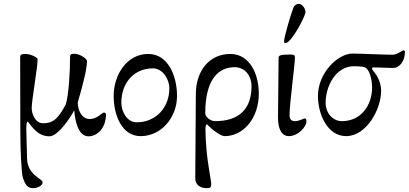

<svg xmlns="http://www.w3.org/2000/svg" viewBox="-20 -695 2129 1000"><path d="M153 285C172 285 202 274 202 254C202 236 123 217 121 131C120 94 117 1 117 -28C117 -49 120 -62 124 -62C127 -62 137 -44 154 -26C172 -6 199 15 237 15C287 15 358 -102 365 -118H367C370 -74 385 15 441 15C484 15 532 -25 532 -100C532 -105 526 -109 521 -109C513 -109 485 -75 448 -75C403 -75 385 -125 385 -162C412 -254 433 -336 433 -377C433 -389 397 -415 366 -415C349 -415 345 -410 345 -400C345 -320 338 -204 323 -152C283 -77 257 -53 205 -53C161 -53 145 -106 145 -132C145 -172 176 -344 176 -386C176 -395 141 -414 112 -414C91 -414 85 -410 85 -396L86 0C86 75 91 210 100 234C112 265 121 285 153 285Z M712 14C822 14 902 -85 902 -195C902 -299 856 -414 752 -414C641 -414 572 -306 572 -195C572 -97 614 14 712 14ZM692 -58C643 -58 612 -111 612 -160C612 -263 677 -339 777 -339C826 -339 862 -284 862 -235C862 -133 790 -58 692 -58Z M1055 285C1074 285 1080 283 1080 263C1080 245 1062 164 1055 78C1052 43 1050 7 1050 -22C1050 -36 1053 -47 1057 -47C1058 -47 1060 -47 1061 -45C1084 -20 1129 14 1150 14C1246 14 1328 -77 1328 -208C1328 -310 1280 -414 1180 -414C1069 -414 1000 -325 1000 -204C1000 -129 997 209 997 234C997 269 1025 285 1055 285ZM1100 -64C1076 -64 1049 -86 1049 -105C1049 -290 1124 -345 1202 -345C1256 -345 1290 -300 1290 -246C1290 -131 1229 -64 1100 -64Z M1467 -471C1498 -471 1569 -608 1571 -631C1573 -647 1555 -675 1536 -675C1527 -675 1514 -669 1509 -657C1495 -623 1460 -502 1460 -484C1460 -475 1458 -471 1467 -471ZM1484 14C1534 14 1576 -36 1576 -62C1576 -73 1575 -78 1566 -78C1563 -78 1537 -64 1516 -64C1502 -64 1488 -70 1488 -95C1488 -155 1516 -358 1516 -394C1516 -405 1515 -411 1492 -411C1439 -411 1431 -406 1431 -394L1428 -86C1427 -19 1450 14 1484 14Z M1783 14C1887 14 1965 -123 1965 -223C1965 -276 1934 -314 1921 -330C1914 -338 1918 -344 1925 -344C1932 -344 2015 -341 2029 -341C2058 -341 2089 -374 2089 -424C2089 -429 2087 -433 2081 -433C2076 -433 2049 -410 2025 -410C1973 -410 1858 -416 1816 -416C1740 -416 1636 -316 1636 -195C1636 -102 1684 14 1783 14ZM1761 -64C1713 -64 1676 -106 1676 -160C1676 -245 1728 -350 1823 -350C1836 -350 1861 -349 1873 -347C1908 -340 1918 -272 1918 -239C1918 -149 1862 -64 1761 -64Z"/></svg>

Font: EB Garamond
Style: Regular
Weight: 400
Designer: Georg Duffner and Octavio Pardo
Foundry: Georg Duffner
Version: Version 1.000;PS 001.000;hotconv 1.0.88;makeotf.lib2.5.64775